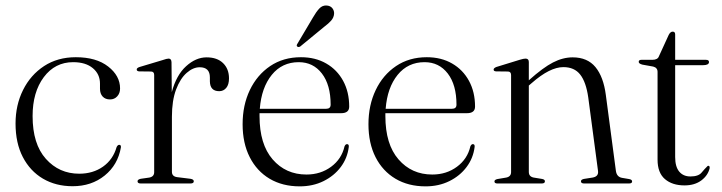

<svg xmlns="http://www.w3.org/2000/svg" viewBox="-20 -667 2624 698"><path d="M416.5 -345.5Q416.5 -328 406.2 -316.8Q396 -305.5 380 -305.5Q363 -305.5 353.2 -316Q343.5 -326.5 343.5 -344.5V-363Q343.5 -397.5 317.5 -419.2Q291.5 -441 246 -441Q180 -441 139.2 -386.5Q98.5 -332 98.5 -245Q98.5 -143.5 146.8 -89.5Q195 -35.5 268 -35.5Q318 -35.5 354.5 -61.2Q391 -87 404 -132.5Q408 -140.5 413.5 -140.5Q420.5 -140.5 419.5 -131Q408.5 -67.5 360.5 -28.8Q312.5 10 244 10Q183 10 136.2 -17.5Q89.5 -45 63 -96Q36.5 -147 36.5 -218Q36.5 -285 63.8 -339.8Q91 -394.5 140.2 -426.8Q189.5 -459 255.5 -459Q330 -459 373.2 -425.2Q416.5 -391.5 416.5 -345.5Z M603.5 -441 604.5 -332Q621 -394 656.5 -426.2Q692 -458.5 731 -458.5Q769.5 -458.5 791 -437.5Q812.5 -416.5 812.5 -382Q812.5 -359.5 802.5 -347.5Q792.5 -335.5 777 -335.5Q743.5 -335.5 743 -371.5V-385.5Q743 -422.5 706 -422.5Q682 -422.5 658.8 -402.2Q635.5 -382 620.2 -341.8Q605 -301.5 605 -242.5V-42.5Q605 -25.5 624 -23L672.5 -17Q684.5 -15 684.5 -8Q684.5 0 672.5 0H491.5Q480 0 480 -8Q480 -14.5 491.5 -17L523 -21.5Q540.5 -25 540.5 -41V-394.5Q540.5 -406.5 529.5 -407L486 -407.5Q477 -408 477 -414.5Q477 -420 487.5 -423.5L571 -448.5Q586.5 -454 593 -454Q603 -454 603.5 -441Z M1249.5 -279.5Q1249.5 -255.5 1220 -255.5H923.5Q923.5 -250 923.5 -245Q923.5 -142.5 971.2 -87.5Q1019 -32.5 1094 -32.5Q1145.5 -32.5 1183.8 -60.8Q1222 -89 1232.5 -135Q1236 -143 1241.5 -143Q1249 -143 1248 -133Q1243 -92 1218.8 -59.8Q1194.5 -27.5 1156 -8.5Q1117.5 10.5 1069.5 10.5Q1007 10.5 960.2 -17.2Q913.5 -45 887.8 -95.8Q862 -146.5 862 -215.5Q862 -284.5 888.2 -339.5Q914.5 -394.5 962.2 -426.8Q1010 -459 1074 -459Q1126.5 -459 1166 -436.2Q1205.5 -413.5 1227.5 -373Q1249.5 -332.5 1249.5 -279.5ZM1066 -441Q1005.5 -441 968 -394.8Q930.5 -348.5 924.5 -271.5H1165.5Q1182 -271.5 1182 -286.5Q1182 -358.5 1150.2 -399.8Q1118.5 -441 1066 -441ZM1117.5 -603Q1129.5 -624 1140.8 -636Q1152 -648 1167.5 -647Q1181.5 -646 1188.5 -636.8Q1195.5 -627.5 1194.5 -616.5Q1193.5 -603 1183.8 -592Q1174 -581 1158.5 -569.5L1071.5 -498Q1065 -494 1060.5 -498Q1056.5 -501 1061.5 -508.5Z M1707 -279.5Q1707 -255.5 1677.5 -255.5H1381Q1381 -250 1381 -245Q1381 -142.5 1428.8 -87.5Q1476.5 -32.5 1551.5 -32.5Q1603 -32.5 1641.2 -60.8Q1679.5 -89 1690 -135Q1693.5 -143 1699 -143Q1706.5 -143 1705.5 -133Q1700.5 -92 1676.2 -59.8Q1652 -27.5 1613.5 -8.5Q1575 10.5 1527 10.5Q1464.5 10.5 1417.8 -17.2Q1371 -45 1345.2 -95.8Q1319.5 -146.5 1319.5 -215.5Q1319.5 -284.5 1345.8 -339.5Q1372 -394.5 1419.8 -426.8Q1467.5 -459 1531.5 -459Q1584 -459 1623.5 -436.2Q1663 -413.5 1685 -373Q1707 -332.5 1707 -279.5ZM1523.5 -441Q1463 -441 1425.5 -394.8Q1388 -348.5 1382 -271.5H1623Q1639.5 -271.5 1639.5 -286.5Q1639.5 -358.5 1607.8 -399.8Q1576 -441 1523.5 -441Z M1902.5 -441.5V-375L1903.5 -376Q1954.5 -421.5 1990.5 -440Q2026.5 -458.5 2062 -458.5Q2115.5 -458.5 2144.8 -423Q2174 -387.5 2182.5 -321.5L2219 -46Q2222 -24 2241 -20.5L2267.5 -16Q2278 -14 2278 -7.5Q2278 0 2267 0H2103.5Q2092 0 2092 -8Q2092 -14 2102.5 -16.5L2134.5 -21.5Q2157 -25.5 2154 -46L2118.5 -313Q2110.5 -369 2089.2 -396Q2068 -423 2028 -423Q1979 -423 1913 -365L1902.5 -356V-42Q1902.5 -25 1920 -21.5L1950.5 -16.5Q1961 -14.5 1961 -8Q1961 0 1949.5 0H1788Q1777.5 0 1777.5 -7.5Q1777.5 -13.5 1788 -16L1820.5 -21.5Q1838 -25 1838 -41.5V-394Q1838 -406.5 1827 -407L1783.5 -407.5Q1774.5 -408 1774.5 -414Q1774.5 -419.5 1784.5 -423.5L1869 -449.5Q1883.5 -454 1890.5 -454Q1902.5 -454 1902.5 -441.5Z M2354.5 -425 2315.5 -432Q2302 -435.5 2302 -442Q2302 -449.5 2311.5 -449.5H2351.5Q2371 -449.5 2375.5 -462.5L2411 -540Q2417 -552 2425.5 -552Q2434.5 -552 2434.5 -542V-449.5H2546.5Q2557.5 -449.5 2557.5 -441.5Q2557.5 -430 2535.5 -430H2434.5V-96Q2434.5 -61 2449.2 -43.2Q2464 -25.5 2490 -25.5Q2519 -25.5 2530.5 -39.5Q2542 -53.5 2553 -64Q2560.5 -66 2560 -56Q2554 -29.5 2529.8 -11.2Q2505.5 7 2468.5 7Q2424 7 2397.2 -16Q2370.5 -39 2370.5 -86.5V-405.5Q2370.5 -421 2354.5 -425Z"/></svg>

Font: Fraunces 72pt S000 Light
Style: Regular
Weight: 300
Version: Version 1.000; ttfautohint (v1.8.3)